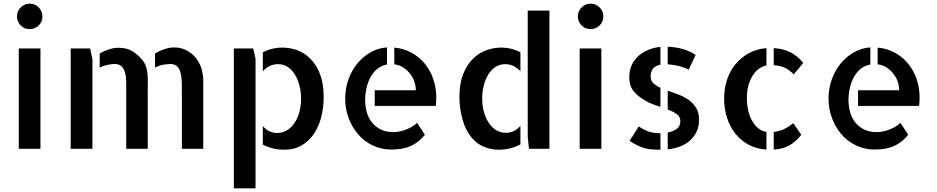

<svg xmlns="http://www.w3.org/2000/svg" viewBox="-20 -817 5146 1054"><path d="M202.1 -550.8H83V0H202.1ZM212.9 -726.6Q212.9 -697.3 192.4 -677.2Q171.9 -657.2 142.6 -657.2Q113.3 -657.2 93.3 -677.7Q73.2 -698.2 73.2 -726.6Q73.2 -755.9 93.8 -776.4Q114.3 -796.9 142.6 -796.9Q171.9 -796.9 192.4 -776.4Q212.9 -755.9 212.9 -726.6Z M474.6 -550.8 487.3 -494.1V0H368.2V-550.8ZM935.5 -556.6Q968.8 -556.6 998 -543.5Q1027.3 -530.3 1049.3 -505.9Q1071.3 -481.4 1083.5 -447.8Q1095.7 -414.1 1095.7 -375V0H978.5V-299.8Q978.5 -333 978 -362.8Q977.5 -392.6 971.7 -416Q965.8 -439.5 952.6 -452.6Q939.5 -465.8 912.1 -465.8Q905.3 -465.8 882.8 -462.9Q860.4 -460 831.1 -446.3V-523.4Q857.4 -539.1 884.8 -547.9Q912.1 -556.6 935.5 -556.6ZM766.6 -481.4Q778.3 -463.9 783.7 -443.8Q789.1 -423.8 790.5 -402.3Q792 -380.9 791.5 -357.9Q791 -335 791 -309.6V0H672.9V-299.8Q672.9 -333 672.9 -362.8Q672.9 -392.6 667 -416Q661.1 -439.5 647.5 -452.6Q633.8 -465.8 607.4 -465.8Q595.7 -465.8 572.8 -461.4Q549.8 -457 527.3 -446.3V-523.4Q550.8 -537.1 577.6 -545.9Q604.5 -554.7 630.9 -554.7Q675.8 -554.7 706.5 -536.1Q737.3 -517.6 766.6 -481.4Z M1370.1 -550.8 1382.8 -495.1V216.8H1263.7V-550.8ZM1745.1 -383.8Q1756.8 -338.9 1756.8 -283.2Q1756.8 -227.5 1743.7 -175.3Q1730.5 -123 1703.6 -83Q1676.8 -43 1636.2 -19Q1595.7 4.9 1541 4.9Q1506.8 4.9 1476.1 -2.9Q1445.3 -10.7 1422.9 -23.4V-125Q1455.1 -86.9 1502 -86.9Q1531.2 -86.9 1555.2 -101.6Q1579.1 -116.2 1596.2 -141.1Q1613.3 -166 1623 -200.7Q1632.8 -235.4 1632.8 -274.4Q1632.8 -312.5 1624 -346.7Q1615.2 -380.9 1599.1 -407.2Q1583 -433.6 1560.1 -449.2Q1537.1 -464.8 1506.8 -464.8Q1481.4 -464.8 1460.4 -454.6Q1439.5 -444.3 1422.9 -425.8V-529.3Q1445.3 -542 1472.7 -548.8Q1500 -555.7 1529.3 -555.7Q1561.5 -555.7 1594.7 -546.9Q1627.9 -538.1 1656.7 -517.6Q1685.5 -497.1 1709 -463.9Q1732.4 -430.7 1745.1 -383.8Z M2144.5 -555.7Q2197.3 -550.8 2239.7 -527.3Q2282.2 -503.9 2312.5 -466.8Q2342.8 -429.7 2358.9 -381.8Q2375 -334 2375 -282.2Q2375 -258.8 2372.1 -235.4H2037.1V-321.3H2262.7Q2262.7 -346.7 2254.4 -370.1Q2246.1 -393.6 2230 -413.6Q2213.9 -433.6 2192.4 -447.3Q2170.9 -460.9 2144.5 -463.9ZM2140.6 -91.8Q2151.4 -91.8 2167.5 -94.2Q2183.6 -96.7 2201.7 -103Q2219.7 -109.4 2237.8 -119.1Q2255.9 -128.9 2269.5 -142.6L2312.5 -77.1Q2280.3 -37.1 2237.3 -16.6Q2194.3 3.9 2127.9 3.9Q2074.2 3.9 2027.3 -18.1Q1980.5 -40 1947.3 -78.1Q1914.1 -116.2 1894.5 -167Q1875 -217.8 1875 -276.4Q1875 -332 1893.1 -381.8Q1911.1 -431.6 1942.4 -469.2Q1973.6 -506.8 2015.1 -530.3Q2056.6 -553.7 2104.5 -556.6V-462.9Q2068.4 -456.1 2044.9 -433.6Q2021.5 -411.1 2008.3 -382.3Q1995.1 -353.5 1989.7 -323.2Q1984.4 -293 1984.4 -271.5Q1984.4 -233.4 1993.7 -200.7Q2002.9 -168 2022.5 -144Q2042 -120.1 2070.8 -106Q2099.6 -91.8 2140.6 -91.8Z M2996.1 -758.8V0H2883.8L2877 -65.4V-758.8ZM2502 -283.2Q2502 -359.4 2522.9 -411.1Q2543.9 -462.9 2577.1 -495.1Q2610.4 -527.3 2650.9 -541.5Q2691.4 -555.7 2730.5 -555.7Q2760.7 -555.7 2788.1 -548.8Q2815.4 -542 2836.9 -529.3V-425.8Q2820.3 -443.4 2799.8 -454.1Q2779.3 -464.8 2753.9 -464.8Q2723.6 -464.8 2700.2 -449.7Q2676.8 -434.6 2660.6 -408.2Q2644.5 -381.8 2635.7 -347.7Q2627 -313.5 2627 -274.4Q2627 -235.4 2636.7 -201.7Q2646.5 -168 2663.1 -142.6Q2679.7 -117.2 2703.6 -102.5Q2727.5 -87.9 2755.9 -87.9Q2803.7 -87.9 2836.9 -126V-24.4Q2813.5 -11.7 2782.7 -3.4Q2752 4.9 2717.8 4.9Q2678.7 4.9 2641.1 -9.3Q2603.5 -23.4 2574.2 -55.7Q2537.1 -97.7 2519.5 -159.7Q2502 -221.7 2502 -283.2Z M3281.2 -550.8H3162.1V0H3281.2ZM3292 -726.6Q3292 -697.3 3271.5 -677.2Q3251 -657.2 3221.7 -657.2Q3192.4 -657.2 3172.4 -677.7Q3152.3 -698.2 3152.3 -726.6Q3152.3 -755.9 3172.9 -776.4Q3193.4 -796.9 3221.7 -796.9Q3251 -796.9 3271.5 -776.4Q3292 -755.9 3292 -726.6Z M3434.6 -393.6Q3434.6 -430.7 3448.2 -460.4Q3461.9 -490.2 3486.3 -511.2Q3510.7 -532.2 3541.5 -544.4Q3572.3 -556.6 3605.5 -559.6V-461.9Q3580.1 -457 3565.9 -441.4Q3551.8 -425.8 3551.8 -397.5Q3551.8 -374 3566.9 -359.9Q3582 -345.7 3605.5 -335V-230.5Q3588.9 -235.4 3571.8 -241.7Q3554.7 -248 3538.1 -255.9Q3486.3 -283.2 3460.4 -313.5Q3434.6 -343.8 3434.6 -393.6ZM3760.7 -434.6Q3734.4 -448.2 3704.6 -455.1Q3674.8 -461.9 3645.5 -463.9V-560.5Q3689.5 -558.6 3726.6 -548.3Q3763.7 -538.1 3798.8 -515.6ZM3486.3 -123Q3505.9 -109.4 3532.7 -97.7Q3559.6 -85.9 3600.6 -85.9H3605.5V4.9Q3581.1 4.9 3560.5 3.4Q3540 2 3520 -3.4Q3500 -8.8 3479.5 -18.6Q3459 -28.3 3436.5 -43.9ZM3645.5 -319.3Q3674.8 -309.6 3705.1 -297.9Q3735.4 -286.1 3760.3 -268.6Q3785.2 -251 3801.3 -225.1Q3817.4 -199.2 3817.4 -160.2Q3817.4 -122.1 3803.7 -93.8Q3790 -65.4 3767.1 -44.9Q3744.1 -24.4 3712.9 -12.7Q3681.6 -1 3645.5 2.9V-89.8Q3678.7 -95.7 3696.8 -110.8Q3714.8 -126 3714.8 -151.4Q3714.8 -176.8 3694.8 -190.9Q3674.8 -205.1 3645.5 -215.8Z M4336.9 -408.2Q4322.3 -425.8 4296.4 -440.9Q4270.5 -456.1 4227.5 -459V-552.7Q4281.2 -549.8 4319.8 -529.8Q4358.4 -509.8 4389.6 -471.7ZM4227.5 -92.8Q4262.7 -96.7 4287.6 -109.9Q4312.5 -123 4335 -140.6L4378.9 -77.1Q4348.6 -39.1 4313.5 -19Q4278.3 1 4227.5 3.9ZM3955.1 -275.4Q3955.1 -331.1 3971.2 -379.9Q3987.3 -428.7 4018.6 -465.8Q4049.8 -502.9 4092.3 -525.9Q4134.8 -548.8 4187.5 -552.7V-458Q4138.7 -447.3 4109.4 -397.9Q4080.1 -348.6 4080.1 -278.3Q4080.1 -242.2 4087.4 -210.4Q4094.7 -178.7 4108.4 -154.3Q4122.1 -129.9 4142.1 -113.3Q4162.1 -96.7 4187.5 -92.8V3.9Q4133.8 1 4090.8 -22Q4047.9 -44.9 4017.6 -82.5Q3987.3 -120.1 3971.2 -169.9Q3955.1 -219.7 3955.1 -275.4Z M4797.9 -555.7Q4850.6 -550.8 4893.1 -527.3Q4935.5 -503.9 4965.8 -466.8Q4996.1 -429.7 5012.2 -381.8Q5028.3 -334 5028.3 -282.2Q5028.3 -258.8 5025.4 -235.4H4690.4V-321.3H4916Q4916 -346.7 4907.7 -370.1Q4899.4 -393.6 4883.3 -413.6Q4867.2 -433.6 4845.7 -447.3Q4824.2 -460.9 4797.9 -463.9ZM4793.9 -91.8Q4804.7 -91.8 4820.8 -94.2Q4836.9 -96.7 4855 -103Q4873 -109.4 4891.1 -119.1Q4909.2 -128.9 4922.9 -142.6L4965.8 -77.1Q4933.6 -37.1 4890.6 -16.6Q4847.7 3.9 4781.2 3.9Q4727.5 3.9 4680.7 -18.1Q4633.8 -40 4600.6 -78.1Q4567.4 -116.2 4547.9 -167Q4528.3 -217.8 4528.3 -276.4Q4528.3 -332 4546.4 -381.8Q4564.5 -431.6 4595.7 -469.2Q4627 -506.8 4668.5 -530.3Q4710 -553.7 4757.8 -556.6V-462.9Q4721.7 -456.1 4698.2 -433.6Q4674.8 -411.1 4661.6 -382.3Q4648.4 -353.5 4643.1 -323.2Q4637.7 -293 4637.7 -271.5Q4637.7 -233.4 4647 -200.7Q4656.2 -168 4675.8 -144Q4695.3 -120.1 4724.1 -106Q4752.9 -91.8 4793.9 -91.8Z"/></svg>

Font: Allerta
Style: Stencil
Weight: 400
Designer: Matt McInerney
Foundry: Matt McInerney
Version: Version 1.0